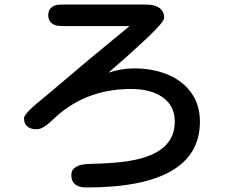

<svg xmlns="http://www.w3.org/2000/svg" viewBox="-20 -759 1040 848"><path d="M185 -337 379 -501 520 -617 552 -644H252Q223 -644 208 -656.5Q193 -669 193 -692Q193 -715 208 -727Q223 -739 252 -739H624Q663 -739 684 -724Q705 -709 705 -680Q705 -662 628.5 -590Q552 -518 459 -438Q517 -457 571 -457Q655 -457 721 -429.5Q787 -402 825 -349Q863 -296 863 -222Q863 -77 737 -4Q611 69 362 69Q295 69 295 14Q295 -9 315 -21.5Q335 -34 373 -35Q439 -36 492 -41Q624 -52 688 -97Q752 -142 752 -222Q752 -291 699.5 -328.5Q647 -366 559 -366Q351 -366 211 -228Q169 -188 142 -188Q115 -188 100.5 -200.5Q86 -213 86 -237Q86 -259 185 -337Z"/></svg>

Font: 寒蝉全圆体 Bold
Style: Regular
Weight: 700
Designer: Warren2060
      Designed by Motoya company      

      [Varela Round]
      Joe Prince(Latin component); Avraham Cornf
Foundry: ChillType
Version: Version 3.200